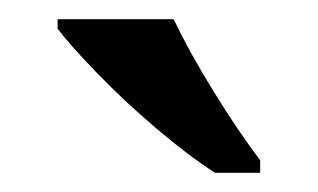

<svg xmlns="http://www.w3.org/2000/svg" viewBox="-20 -786 331 200"><path d="M204 -606Q176 -624 142.5 -652.5Q109 -681 81 -710Q53 -739 40 -756V-766H161Q177 -732 203 -690Q229 -648 251 -619V-606Z"/></svg>

Font: Noto Serif Bengali Medium
Style: Regular
Weight: 500
Designer: Juan Bruce, Universal Thirst, Indian Type Foundry and the Monotype Design Team.
Foundry: Monotype Imaging Inc.
Version: Version 2.003; ttfautohint (v1.8.4.7-5d5b)